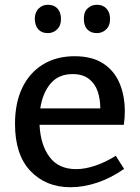

<svg xmlns="http://www.w3.org/2000/svg" viewBox="-20 -776 589 806"><path d="M276 10Q173 10 108 -58Q43 -126 43 -256Q43 -344 73.5 -407.5Q104 -471 160.5 -505.5Q217 -540 293 -540Q366 -540 412.5 -510Q459 -480 481.5 -427.5Q504 -375 504 -308Q504 -295 503 -282Q502 -269 500 -252H146Q150 -168 188 -117Q226 -66 300 -66Q336 -66 378.5 -80Q421 -94 466 -122L501 -67Q445 -28 387.5 -9Q330 10 276 10ZM285 -465Q226 -465 192.5 -425.5Q159 -386 149 -321H401Q401 -360 390 -392.5Q379 -425 353 -445Q327 -465 285 -465ZM387 -637Q361 -637 346.5 -652.5Q332 -668 332 -696Q331 -724 347 -740Q363 -756 387 -756Q412 -756 427 -740Q442 -724 442 -696Q442 -668 425.5 -652.5Q409 -637 387 -637ZM181 -637Q155 -637 141 -652.5Q127 -668 126 -696Q126 -724 142 -740Q158 -756 181 -756Q207 -756 221.5 -740Q236 -724 236 -696Q236 -668 219.5 -652.5Q203 -637 181 -637Z"/></svg>

Font: Bitter Medium
Style: Regular
Weight: 500
Designer: Sol Matas, and Bitter project Authors
Foundry: Sol Matas
Version: Version 2.001